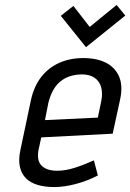

<svg xmlns="http://www.w3.org/2000/svg" viewBox="-20 -745 527 777"><path d="M487 -682 452 -725 343 -636 277 -721 226 -681 328 -554ZM136 -139 147 -189 436 -204 466 -342Q478 -398 462 -435Q446 -472 409 -491Q372 -510 317 -510Q263 -510 219.5 -490.5Q176 -471 146.5 -433Q117 -395 105 -339L63 -140Q54 -99 60.5 -70Q67 -41 85.5 -23Q104 -5 133 3.5Q162 12 199 12Q240 12 287 -0.5Q334 -13 376 -35L360 -96Q320 -78 282.5 -66Q245 -54 211 -54Q191 -54 175 -59Q159 -64 148.5 -74.5Q138 -85 135 -101Q132 -117 136 -139ZM390 -337 376 -269 162 -259 176 -330Q185 -366 202 -391Q219 -416 246 -429.5Q273 -443 310 -444Q343 -444 363 -430Q383 -416 389.5 -391.5Q396 -367 390 -337Z"/></svg>

Font: Advent Pro Medium
Style: Italic
Weight: 500
Italic angle: -12°
Version: Version 3.000